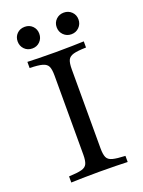

<svg xmlns="http://www.w3.org/2000/svg" viewBox="-138 -788 638 854"><g transform="rotate(-20 181.0 -361.0)"><path d="M47.6 0V-29Q87.9 -30.6 107.7 -35.9Q127.4 -41.1 133.9 -55.6Q140.3 -70.2 140.3 -98.4V-472.6Q140.3 -501.6 133.9 -515.7Q127.4 -529.8 107.7 -535.5Q87.9 -541.1 47.6 -541.9V-571Q67.7 -570.2 102.4 -569.4Q137.1 -568.5 181.5 -568.5Q223.4 -568.5 258.5 -569.4Q293.5 -570.2 314.5 -571V-541.9Q274.2 -541.1 254.4 -535.5Q234.7 -529.8 228.2 -515.7Q221.8 -501.6 221.8 -472.6V-98.4Q221.8 -70.2 228.2 -55.6Q234.7 -41.1 254.8 -35.9Q275 -30.6 314.5 -29V0Q293.5 -0.8 258.5 -1.6Q223.4 -2.4 181.5 -2.4Q137.1 -2.4 102.4 -1.6Q67.7 -0.8 47.6 0ZM274.2 -619.4Q252.4 -619.4 237.5 -634.3Q222.6 -649.2 222.6 -671Q222.6 -692.7 237.5 -707.3Q252.4 -721.8 274.2 -721.8Q296 -721.8 310.9 -707.3Q325.8 -692.7 325.8 -671Q325.8 -649.2 310.9 -634.3Q296 -619.4 274.2 -619.4ZM89.5 -619.4Q66.9 -619.4 52.4 -634.3Q37.9 -649.2 37.9 -671Q37.9 -692.7 52.4 -707.3Q66.9 -721.8 89.5 -721.8Q111.3 -721.8 125.8 -707.3Q140.3 -692.7 140.3 -671Q140.3 -649.2 125.8 -634.3Q111.3 -619.4 89.5 -619.4Z"/></g></svg>

Font: Playfair
Style: Regular
Weight: 400
Designer: Claus Eggers Sørensen
Foundry: Claus Eggers Sørensen
Version: Version 2.001;gftools[0.9.30]